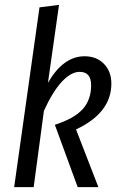

<svg xmlns="http://www.w3.org/2000/svg" viewBox="-20 -768 493 788"><path d="M222.2 -748 176.8 -428.2Q239.7 -537.1 327.1 -537.1Q376.5 -537.1 406.7 -505.9Q437 -474.6 437 -424.8Q437 -304.7 292 -236.8L383.8 0H298.8L205.1 -255.9Q284.2 -281.2 319.1 -319.8Q354 -358.4 354 -418Q354 -473.1 307.1 -473.1Q271.5 -473.1 233.6 -432.4Q195.8 -391.6 160.2 -313L118.2 0H38.1L142.1 -737.8Z"/></svg>

Font: Fira Sans Compressed Book
Style: Italic
Weight: 350
Width: 3
Italic angle: -8°
Designer: Carrois Corporate & Edenspiekermann AG
Foundry: Carrois Corporate GbR & Edenspiekermann AG
Version: Version 4.203;PS 004.203;hotconv 1.0.88;makeotf.lib2.5.64775